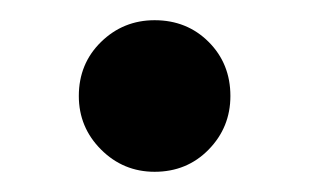

<svg xmlns="http://www.w3.org/2000/svg" viewBox="-20 -160 317 190"><path d="M133 10Q102 10 80 -12Q58 -34 58 -65Q58 -97 80 -118.5Q102 -140 133 -140Q165 -140 186.5 -118.5Q208 -97 208 -65Q208 -34 186.5 -12Q165 10 133 10Z"/></svg>

Font: Zen Old Mincho SemiBold
Style: Regular
Weight: 600
Version: Version 1.500